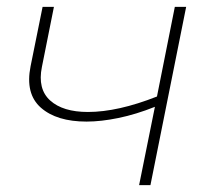

<svg xmlns="http://www.w3.org/2000/svg" viewBox="-20 -539 622 559"><path d="M385 0 431 -228Q376 -206 325 -195.5Q274 -185 232 -185Q145 -185 99 -225.5Q53 -266 69 -346L104 -519H137L102 -344Q89 -280 126 -246.5Q163 -213 236 -213Q323 -213 437 -258L489 -519H522L418 0Z"/></svg>

Font: Montserrat ExtraLight
Style: Italic
Weight: 200
Italic angle: -11.3°
Designer: Julieta Ulanovsky
Foundry: Julieta Ulanovsky
Version: Version 9.000; ttfautohint (v1.8.4.7-5d5b)